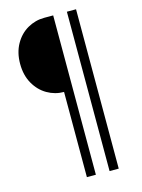

<svg xmlns="http://www.w3.org/2000/svg" viewBox="-137 -862 810 1098"><g transform="rotate(-15 267.5 -312.5)"><path d="M236.8 -345.2Q184.1 -345.2 137.9 -371.8Q91.8 -398.4 63.7 -448.2Q35.6 -498 35.6 -564.9Q35.6 -631.8 63.7 -681.6Q91.8 -731.4 137.9 -757.8Q184.1 -784.2 236.8 -784.2H290V159.2H236.8ZM371.1 -784.2H425.3V159.2H371.1Z"/></g></svg>

Font: Decalotype Light
Style: Regular
Weight: 300
Designer: Alfredo Marco Pradil
Foundry: Alfredo Marco Pradil
Version: Version 1.0